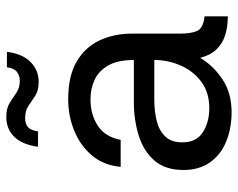

<svg xmlns="http://www.w3.org/2000/svg" viewBox="-93 -652 757 611"><g transform="rotate(-90 285.5 -346.5)"><path d="M234 12Q183 12 141 -5Q99 -22 74.5 -56.5Q50 -91 50 -141Q50 -199 80 -233.5Q110 -268 159.5 -283.5Q209 -299 266 -299H400Q400 -351 382.5 -381Q365 -411 337 -424Q309 -437 275 -437Q226 -437 190.5 -413.5Q155 -390 146 -341H60Q65 -395 96 -432Q127 -469 174.5 -488.5Q222 -508 275 -508Q350 -508 396 -480.5Q442 -453 463 -407Q484 -361 484 -305V-153Q484 -116 493 -97Q502 -78 539 -74V0Q506 0 479 -8.5Q452 -17 433.5 -36.5Q415 -56 407 -88Q382 -46 338.5 -17Q295 12 234 12ZM247 -59Q297 -59 331 -84.5Q365 -110 382.5 -150Q400 -190 400 -233V-234H273Q238 -234 207 -226.5Q176 -219 157 -199.5Q138 -180 138 -145Q138 -100 170 -79.5Q202 -59 247 -59ZM330 -602Q303 -602 286 -613Q269 -624 254 -634.5Q239 -645 215 -645Q197 -645 186.5 -636Q176 -627 173 -604H124Q131 -655 156 -680Q181 -705 219 -705Q246 -705 263 -694.5Q280 -684 295.5 -673Q311 -662 334 -662Q350 -662 362 -671Q374 -680 377 -703H426Q420 -654 394 -628Q368 -602 330 -602Z"/></g></svg>

Font: Rethink Sans
Style: Regular
Weight: 400
Designer: The Rethink Sans project authors (Hans Thiessen). DM Sans designed by Colophon Foundry.
Foundry: Rethink Communications LLC
Version: Version 1.001